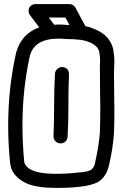

<svg xmlns="http://www.w3.org/2000/svg" viewBox="-20 -920 600 940"><path d="M276 -218H275Q260 -219 251 -229Q242 -239 242 -251V-254Q245 -330 245 -405.5Q245 -481 249 -559Q250 -573 260.5 -582.5Q271 -592 285 -592Q318 -588 318 -555Q315 -494 315 -434V-404Q315 -328 311 -251Q310 -236 300 -227Q290 -218 276 -218ZM255 -69Q308 -69 359 -75Q414 -78 429 -91Q444 -104 447 -131Q463 -201 469 -270Q471 -329 471 -387L470 -465Q469 -514 469 -595L470 -624Q470 -646 465.5 -667.5Q461 -689 435 -705Q406 -721 374 -725Q342 -729 301 -729Q283 -731 268 -731Q148 -731 126 -646Q90 -483 90 -307Q90 -222 98 -134Q98 -112 121 -96Q157 -69 255 -69ZM398 -792Q433 -785 469 -765Q520 -736 534 -680Q540 -648 540 -618L538 -565Q538 -515 539 -466Q540 -424 540 -381Q540 -324 538 -266Q532 -190 515 -117Q504 -62 469 -35Q424 0 255 0Q166 0 115 -20Q34 -56 29 -126V-127Q20 -218 20 -305Q20 -490 59 -662V-663Q86 -756 172 -786L126 -847Q120 -856 120 -867Q120 -874 123 -882Q134 -900 153 -900H320Q338 -900 349 -883Q380 -826 398 -792ZM245 -799Q256 -800 268 -800Q286 -800 305 -798H320L300 -834H219Z"/></svg>

Font: Bubblez Graffiti
Style: Regular
Weight: 400
Designer: GGBotNet
Foundry: GGBotNet
Version: 1.00